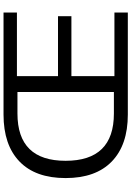

<svg xmlns="http://www.w3.org/2000/svg" viewBox="152 -897 745 1089"><g transform="rotate(-90 524.5 -352.5)"><path d="M419 0Q247 0 153 -91Q59 -182 59 -353Q59 -524 153 -614.5Q247 -705 419 -705H998V-629H637V-396H977V-320H637V-76H998V0ZM425 -79H547V-626H425Q157 -626 157 -353Q157 -79 425 -79Z"/></g></svg>

Font: Nunito Sans Medium
Style: Regular
Weight: 500
Designer: Vernon Adams
Foundry: Vernon Adams
Version: Version 3.101; ttfautohint (v1.8.4.7-5d5b);gftools[0.9.27]